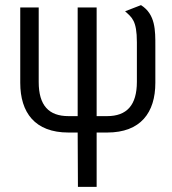

<svg xmlns="http://www.w3.org/2000/svg" viewBox="-20 -729 672 749"><path d="M357 0V-212H398C529 -212 586 -290 586 -406V-549C586 -610 587 -673 530 -709L468 -685C494 -661 514 -650 514 -564V-410C514 -318 474 -276 398 -276H357V-700H283V-276H247C171 -276 131 -317 131 -409V-700H59V-406C59 -290 116 -212 247 -212H283L284 0Z"/></svg>

Font: Advent Pro
Style: Medium
Weight: 500
Designer: Andreas Kalpakidis
Foundry: Andreas Kalpakidis
Version: Version 2.002 2008